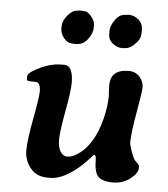

<svg xmlns="http://www.w3.org/2000/svg" viewBox="-50 -723 672 766"><g transform="rotate(5 286.0 -340.5)"><path d="M300.3 -623V-614.3Q300.3 -593.8 282.5 -568.8Q264.6 -543.9 235.8 -543.9H222.7Q218.8 -544.9 216.3 -544.9Q201.2 -544.9 186.5 -562.5Q171.9 -580.1 171.9 -599.1V-607.4Q171.9 -631.8 191.2 -654.3Q210.4 -676.8 230 -676.8L240.7 -678.2H247.1Q252.9 -676.8 261.7 -676.8Q270.5 -676.8 285.4 -659.4Q300.3 -642.1 300.3 -623ZM491.2 -603.5Q491.2 -585.4 470.9 -565.2Q450.7 -544.9 433.6 -544.9L421.4 -543.5H419.4Q401.9 -543.5 382.8 -557.1Q363.8 -570.8 363.8 -596.7V-607.4Q363.8 -627.9 381.1 -652.3Q398.4 -676.8 422.4 -676.8L435.1 -678.2H437Q456.5 -678.2 474.4 -663.1Q492.2 -647.9 492.2 -624.5V-609.9Q491.2 -606 491.2 -603.5ZM195.8 -457Q231.9 -457 231.9 -386.7Q231.9 -356 216.6 -273.4Q201.2 -190.9 201.2 -158.9Q201.2 -127 211.9 -110.1Q222.7 -93.3 239.7 -93.3Q256.8 -93.3 275.9 -105Q343.8 -146.5 371.6 -258.8Q383.8 -307.6 383.8 -350.6L382.8 -361.8L382.3 -372.6L381.8 -392.1Q381.8 -455.1 454.6 -455.1Q486.3 -455.1 503.9 -429.2Q515.1 -412.6 515.1 -395.3Q515.1 -377.9 500 -293.2Q484.9 -208.5 484.9 -170.4Q484.9 -164.1 494.1 -136.7Q503.4 -109.4 510.3 -102.1Q528.3 -84 528.3 -79.6V-72.3Q528.3 -51.8 498.8 -29.1Q469.2 -6.3 429 -6.3Q388.7 -6.3 371.3 -23.2Q354 -40 354 -90.8Q354 -109.9 345.2 -109.9Q344.7 -109.4 334 -97.7Q295.4 -53.7 254.6 -28.3Q213.9 -2.9 179.7 -2.9H166.5Q124.5 -2.9 99.6 -33.4Q74.7 -64 74.7 -104.2Q74.7 -144.5 91.3 -232.2Q107.9 -319.8 107.9 -344Q107.9 -368.2 97.2 -377Q93.8 -379.9 61.5 -379.9Q52.2 -379.9 52.2 -390.1V-397.9Q52.2 -408.7 72.3 -420.9Q130.9 -457 184.1 -457Z"/></g></svg>

Font: Averia Serif Libre
Style: Bold Italic
Weight: 700
Italic angle: -6.90001°
Version: Version 1.002